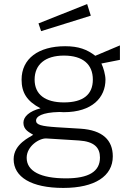

<svg xmlns="http://www.w3.org/2000/svg" viewBox="-20 -752 654 943"><path d="M408 -732 169 -637 182 -599 426 -675ZM291 171C446 171 534 113 534 16C534 -63 485 -113 375 -120L260 -127C182 -132 157 -139 157 -160C157 -179 184 -200 272 -202C279 -202 287 -201 293 -201C434 -201 498 -274 498 -361C498 -384 488 -420 478 -440L569 -458V-529C549 -521 465 -485 448 -478C408 -509 366 -525 300 -525C169 -525 86 -464 86 -361C86 -297 112 -255 179 -220C124 -206 95 -179 95 -149C95 -114 124 -102 143 -90C129 -79 47 -46 47 30C47 117 133 171 291 171ZM294 -249C202 -249 150 -288 150 -361C150 -435 202 -479 294 -479C387 -479 436 -436 436 -361C436 -288 389 -249 294 -249ZM304 124C180 124 111 89 111 23C111 -34 173 -74 208 -72L368 -62C443 -57 471 -27 471 22C471 91 415 124 304 124Z"/></svg>

Font: United Sans ExtraLight
Style: Regular
Weight: 200
Designer: Pablo Impallari, Rodrigo Fuenzalida (Modified by Dan O. Williams)
Version: Version 1.000;PS 001.000;hotconv 1.0.88;makeotf.lib2.5.64775